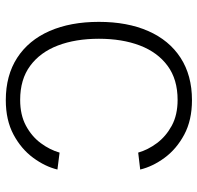

<svg xmlns="http://www.w3.org/2000/svg" viewBox="-30 -682 718 699"><g transform="rotate(90 329.5 -333.0)"><path d="M121.6 -333.5Q121.6 -248.5 146.2 -184.1Q170.9 -119.6 220.2 -83.3Q269.5 -46.9 344.2 -46.9Q398.9 -46.9 438 -67.9Q477.1 -88.9 501.5 -121.8Q525.9 -154.8 536.1 -190.4L597.7 -182.6Q586.9 -137.7 554.9 -94.2Q522.9 -50.8 470.5 -22.7Q418 5.4 345.2 5.4Q254.9 5.4 190.9 -36.1Q127 -77.6 93.5 -153.8Q60.1 -230 60.1 -333.5Q60.1 -437 93.5 -513.2Q127 -589.4 190.9 -630.9Q254.9 -672.4 345.2 -672.4Q418 -672.4 470.5 -644.3Q522.9 -616.2 554.9 -572.8Q586.9 -529.3 597.7 -483.9L536.1 -476.6Q525.9 -512.2 501.5 -544.9Q477.1 -577.6 438 -598.9Q398.9 -620.1 344.2 -620.1Q269.5 -620.1 220.2 -583.7Q170.9 -547.4 146.2 -482.9Q121.6 -418.5 121.6 -333.5Z"/></g></svg>

Font: Estedad-FD Light
Style: Regular
Weight: 300
Designer: Amin Abedi
Version: Version 7.3